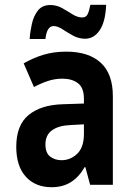

<svg xmlns="http://www.w3.org/2000/svg" viewBox="-20 -773 540 803"><path d="M196 10Q128 10 88 -34Q48 -78 48 -159Q48 -249 99 -291.5Q150 -334 241 -337L331 -340V-360Q331 -406 306 -425Q281 -444 241 -444Q209 -444 179.5 -434Q150 -424 122 -409L79 -508Q119 -531 162 -544Q205 -557 257 -557Q351 -557 401.5 -510.5Q452 -464 452 -371V0H357L337 -74H334Q310 -32 276 -11Q242 10 196 10ZM237 -103Q275 -103 303 -130Q331 -157 331 -213V-253L275 -250Q225 -248 197.5 -228Q170 -208 170 -169Q170 -133 190 -118Q210 -103 237 -103ZM104 -610Q106 -641 113.5 -674Q121 -707 139 -729.5Q157 -752 190 -752Q217 -752 240 -739Q263 -726 283.5 -713Q304 -700 324 -700Q340 -700 346.5 -713.5Q353 -727 358 -753H424Q421 -682 397 -646.5Q373 -611 336 -611Q309 -611 285.5 -624Q262 -637 241.5 -650.5Q221 -664 204 -664Q176 -664 170 -610Z"/></svg>

Font: Noto Sans Mono ExtraCondensed
Style: Bold
Weight: 700
Width: 2
Designer: Monotype Design Team
Foundry: Monotype Imaging Inc.
Version: Version 2.014